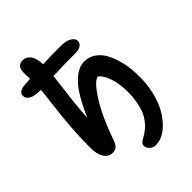

<svg xmlns="http://www.w3.org/2000/svg" viewBox="-262 -852 1141 1141"><g transform="rotate(-45 308.5 -281.5)"><path d="M356 176.8Q331.5 176.8 315.7 161.6Q299.8 146.5 299.8 127Q299.8 119.6 304.9 112.8Q310.1 106 315.4 102.3Q320.8 98.6 333 91.6Q345.2 84.5 351.1 81.1Q366.7 70.3 378.4 60.5Q390.1 50.8 406.7 29.8Q423.3 8.8 433.8 -15.6Q444.3 -40 452.1 -79.1Q460 -118.2 460 -165Q460 -235.8 442.1 -285.9Q424.3 -335.9 398.9 -356Q364.3 -352.1 305.7 -259.5Q247.1 -167 194.8 -16.1Q185.1 8.8 172.4 18.3Q159.7 27.8 139.2 27.8Q106 27.8 86.4 -3.2Q66.9 -34.2 66.9 -90.8Q66.9 -175.8 73.2 -257.6Q79.6 -339.4 90.1 -424.6Q100.6 -509.8 103 -539.1H92.8Q49.8 -539.1 25.9 -552.5Q2 -565.9 2 -587.9Q2 -623 50.8 -627Q69.8 -628.9 104 -630.9Q100.6 -670.4 103 -694.8Q104 -714.4 115.5 -727.3Q127 -740.2 150.9 -740.2Q178.7 -740.2 198 -715.6Q217.3 -690.9 220.2 -637.2Q293.5 -640.1 369.1 -640.1Q416 -640.1 439.9 -624.8Q463.9 -609.4 463.9 -589.8Q463.9 -570.3 447.5 -559.1Q431.2 -547.9 401.9 -547.9Q305.7 -547.9 213.9 -543.9Q211.9 -524.4 203.6 -461.4Q195.3 -398.4 189.2 -340.3Q183.1 -282.2 180.2 -225.1Q236.3 -356.9 291.5 -416.5Q346.7 -476.1 404.8 -476.1Q441.9 -476.1 471.7 -456.5Q501.5 -437 520 -406.7Q538.6 -376.5 551 -336.4Q563.5 -296.4 568.4 -257.8Q573.2 -219.2 573.2 -181.2Q573.2 -113.8 559.1 -54.4Q544.9 4.9 522.2 46.1Q499.5 87.4 470.9 117.7Q442.4 147.9 412.8 162.4Q383.3 176.8 356 176.8Z"/></g></svg>

Font: Shantell Sans Bouncy
Style: Regular
Weight: 500
Designer: Stephen Nixon, Anya Danilova, Shantell Martin
Foundry: Arrow Type
Version: Version 1.006;[9816181b4]